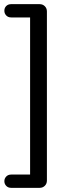

<svg xmlns="http://www.w3.org/2000/svg" viewBox="-20 -725 355 925"><path d="M34 180Q19 180 10 170.5Q1 161 1 148Q1 135 10 125.5Q19 116 34 116H125V-641H34Q19 -641 10 -650.5Q1 -660 1 -673Q1 -687 10 -696Q19 -705 34 -705H171Q186 -705 196 -695Q206 -685 206 -670V145Q206 160 196 170Q186 180 171 180Z"/></svg>

Font: Nunito ExtraLight
Style: Regular
Weight: 400
Version: Version 3.602